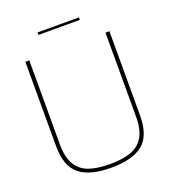

<svg xmlns="http://www.w3.org/2000/svg" viewBox="-155 -980 977 1099"><g transform="rotate(-20 334.0 -430.0)"><path d="M78 -220V-732H102V-220Q102 -141 129 -96.5Q156 -52 206 -34Q256 -16 334 -16Q412 -16 462 -34Q512 -52 539 -96.5Q566 -141 566 -220V-732H590V-220Q590 -96 527 -45Q464 6 334 6Q204 6 141 -45Q78 -96 78 -220ZM201 -866H453V-851H201Z"/></g></svg>

Font: Exo Thin
Style: Regular
Weight: 250
Designer: Natanael Gama
Foundry: Natanael Gama
Version: Version 1.500; ttfautohint (v1.6)